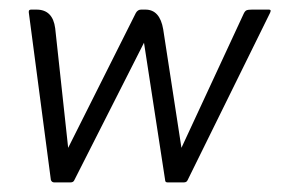

<svg xmlns="http://www.w3.org/2000/svg" viewBox="-20 -380 591 400"><path d="M122 -72 263 -353Q267 -360 274 -360H283Q313 -360 320 -319L358 -72L487 -350Q490 -357 493.5 -358.5Q497 -360 505 -360H540Q544 -360 544 -357Q544 -356 543.5 -356Q543 -356 543 -354L371 -5Q369 0 363 0H329Q324 0 324 -5L280 -291L135 -5Q133 0 127 0H93Q88 0 86 -5L40 -354V-356Q40 -360 45 -360H56Q90 -360 95 -321Z"/></svg>

Font: Zain Light
Style: Italic
Weight: 300
Italic angle: -10°
Designer: Zain,Boutros
Foundry: Mobile Telecommunications Company (Zain), 2024
Version: Version 1.51; ttfautohint (v1.8.4)